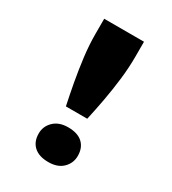

<svg xmlns="http://www.w3.org/2000/svg" viewBox="-178 -813 824 919"><g transform="rotate(30 234.0 -353.0)"><path d="M175 -262Q163 -318 151.5 -381Q140 -444 132 -508.5Q124 -573 124 -634V-717H344V-634Q344 -574 336.5 -510Q329 -446 317.5 -383Q306 -320 293 -262ZM235 11Q183 11 155 -14.5Q127 -40 127 -85Q127 -125 156 -153Q185 -181 235 -181Q288 -181 315.5 -155.5Q343 -130 343 -85Q343 -45 314.5 -17Q286 11 235 11Z"/></g></svg>

Font: Lexend Exa ExtraBold
Style: Regular
Weight: 800
Designer: Bonnie Shaver-Troup, Thomas Jockin
Foundry: Lexend
Version: Version 1.007